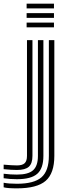

<svg xmlns="http://www.w3.org/2000/svg" viewBox="-106 -820 360 1053"><path d="M40 -774V-800H190V-774ZM40 -722V-748H190V-722ZM40 -670V-696H190V-670ZM-13 213Q-65.8 213 -86 207.2V182.2Q-58.5 187.8 -13 187.8Q80.8 187.8 121.4 152.4Q162 117 162 35V-600H192V35Q192 130.5 144.5 171.8Q97 213 -13 213ZM-13 162.8Q-52.8 162.8 -86 157.5V132.8Q-66 135.2 -49 136.4Q-32 137.5 -13 137.5Q48.8 137.5 75.4 113.8Q102 90 102 35V-600H132V35Q132 103.5 98.4 133.1Q64.8 162.8 -13 162.8ZM-13 112.2Q-43.5 112.2 -86 107.8V83Q-38.2 87.2 -13 87.2Q16.5 87.2 29.2 75.1Q42 63 42 35V-600H72V35Q72 76.5 52.2 94.4Q32.5 112.2 -13 112.2Z"/></svg>

Font: Big Shoulders Inline Display Black
Style: Regular
Weight: 900
Designer: Patric King
Foundry: XO Type Co
Version: Version 1.000